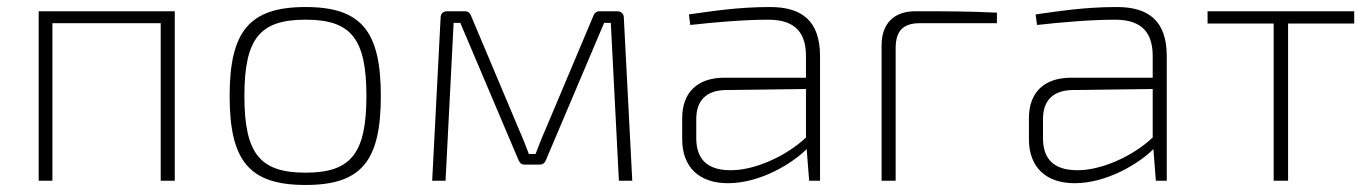

<svg xmlns="http://www.w3.org/2000/svg" viewBox="-20 -514 3900 546"><path d="M477 -482H90V0H129V-448H437V0H477Z M849 -494C690 -494 633 -426 633 -241C633 -55 690 12 849 12C1007 12 1063 -55 1063 -241C1063 -426 1007 -494 849 -494ZM849 -458C977 -458 1022 -406 1022 -241C1022 -76 977 -23 849 -23C720 -23 675 -76 675 -241C675 -406 720 -458 849 -458Z M1735 -482H1686C1676 -482 1670 -477 1667 -468L1530 -143C1520 -121 1512 -99 1503 -76H1484C1476 -98 1467 -120 1457 -143L1320 -468C1317 -477 1311 -482 1302 -482H1252C1240 -482 1233 -475 1233 -464L1209 0H1247L1270 -449H1289L1454 -60C1458 -51 1462 -46 1471 -46H1515C1525 -46 1529 -51 1533 -60L1698 -449H1717L1740 0H1778L1754 -464C1754 -475 1746 -482 1735 -482Z M2170 -494C2077 -494 2004 -482 1939 -473L1943 -443C2015 -451 2098 -458 2165 -458C2247 -458 2272 -415 2272 -354V-293H2040C1963 -293 1920 -251 1920 -178V-118C1920 -38 1969 7 2050 7C2142 7 2233 -49 2274 -90L2281 0H2312V-354C2312 -456 2259 -494 2170 -494ZM2054 -30C1992 -31 1960 -61 1960 -121V-175C1960 -228 1988 -257 2044 -258L2272 -261V-123C2215 -69 2123 -28 2054 -30Z M2583 -482C2522 -482 2487 -447 2487 -385V0H2527V-377C2527 -426 2548 -448 2596 -448H2815V-478C2738 -482 2662 -482 2583 -482Z M3156 -494C3063 -494 2990 -482 2925 -473L2929 -443C3001 -451 3084 -458 3151 -458C3233 -458 3258 -415 3258 -354V-293H3026C2949 -293 2906 -251 2906 -178V-118C2906 -38 2955 7 3036 7C3128 7 3219 -49 3260 -90L3267 0H3298V-354C3298 -456 3245 -494 3156 -494ZM3040 -30C2978 -31 2946 -61 2946 -121V-175C2946 -228 2974 -257 3030 -258L3258 -261V-123C3201 -69 3109 -28 3040 -30Z M3831 -482H3414V-447H3602V0H3643V-447H3831Z"/></svg>

Font: Exo 2 Extra Light
Style: Regular
Weight: 250
Designer: Natanael Gama
Version: Version 1.001;PS 001.001;hotconv 1.0.88;makeotf.lib2.5.64775